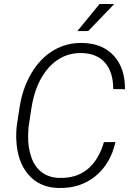

<svg xmlns="http://www.w3.org/2000/svg" viewBox="-20 -937 675 967"><path d="M60.5 0ZM561.5 -221.7Q536.6 -111.8 460.4 -49.6Q384.3 12.7 274.4 9.8Q179.2 7.8 122.8 -57.9Q66.4 -123.5 62 -234.9Q60.5 -272.9 65.4 -310.5L78.6 -396.5Q93.8 -494.6 139.4 -570.3Q185.1 -646 250.5 -684.1Q315.9 -722.2 394.5 -720.7Q496.1 -718.8 553.2 -656.2Q610.4 -593.8 609.4 -487.8L550.3 -488.3Q550.3 -573.7 509.3 -620.8Q468.3 -668 391.6 -669.9Q294.9 -672.4 226.8 -597.9Q158.7 -523.4 138.2 -392.1L123.5 -294.4L121.6 -250.5Q120.6 -192.9 138.4 -143.6Q156.2 -94.2 191.9 -68.4Q227.5 -42.5 277.3 -41Q362.3 -38.1 419.4 -83.7Q476.6 -129.4 503.4 -221.2ZM481.4 -917 555.2 -916.5 424.3 -780.8 369.6 -780.3Z"/></svg>

Font: Roboto Light
Style: Italic
Weight: 300
Italic angle: -12°
Designer: Google
Version: Version 2.134; 2016; ttfautohint (v1.6)